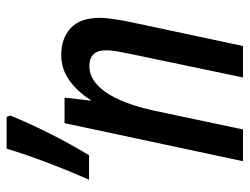

<svg xmlns="http://www.w3.org/2000/svg" viewBox="-107 -647 754 580"><g transform="rotate(-90 270.0 -357.0)"><path d="M73 0 188 -539H265L256 -460H258Q282 -499 316.5 -524Q351 -549 394 -549Q444 -549 475 -520.5Q506 -492 506 -433Q506 -413 502 -387.5Q498 -362 493 -338L421 0H326L395 -330Q400 -353 404 -375Q408 -397 408 -414Q408 -464 360 -464Q316 -464 281.5 -414.5Q247 -365 226 -270L169 0ZM17 -465Q44 -526 68.5 -590.5Q93 -655 111 -714H207L211 -703Q187 -644 156 -582.5Q125 -521 91 -465Z"/></g></svg>

Font: Noto Sans Condensed Medium
Style: Italic
Weight: 500
Width: 3
Italic angle: -12°
Designer: Monotype Design Team
Foundry: Monotype Imaging Inc.
Version: Version 2.013; ttfautohint (v1.8.4.7-5d5b)